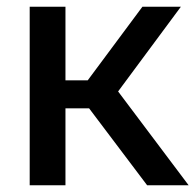

<svg xmlns="http://www.w3.org/2000/svg" viewBox="-20 -549 579 569"><path d="M416 0H539L330 -278L516 -529H402L240 -311H174V-529H68V0H174V-228H244Z"/></svg>

Font: Cheyenne Sans Medium
Style: Regular
Weight: 500
Designer: The Public Sans project authors (U.S. Web Design System), Libre Franklin designed by Pablo Impallari and Rodrigo Fuenzal
Foundry: The Cheyenne Sans Project Authors
Version: Version 2.007